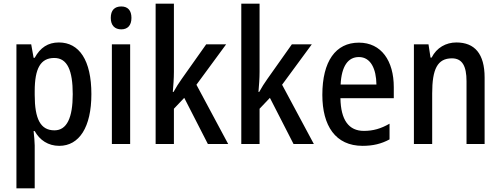

<svg xmlns="http://www.w3.org/2000/svg" viewBox="-20 -846 2712 1040"><path d="M299 -616C240 -616 198 -588 168 -533H162L149 -606H69V174H168V-58C168 -78 165 -106 162 -136H168C195 -87 241 -56 301 -56C409 -56 475 -157 475 -336C475 -520 409 -616 299 -616ZM274 -532C345 -532 374 -464 374 -336C374 -208 342 -140 275 -140C199 -140 168 -202 168 -332V-352C168 -476 200 -532 274 -532Z M637 -811C601 -811 580 -791 580 -749C580 -708 602 -687 637 -687C671 -687 692 -708 692 -749C692 -790 672 -811 637 -811ZM685 -606H586V-66H685Z M922 -457V-826H823V-66H922V-257L978 -316L1106 -66H1216L1044 -387L1205 -606H1097L964 -418C949 -397 933 -372 920 -348H916C919 -384 922 -420 922 -457Z M1386 -457V-826H1287V-66H1386V-257L1442 -316L1570 -66H1680L1508 -387L1669 -606H1561L1428 -418C1413 -397 1397 -372 1384 -348H1380C1383 -384 1386 -420 1386 -457Z M1924 -615C1798 -615 1726 -514 1726 -332C1726 -165 1797 -56 1944 -56C2000 -56 2046 -67 2090 -91V-176C2043 -149 2001 -137 1951 -137C1869 -137 1826 -196 1824 -314H2113V-374C2113 -516 2046 -615 1924 -615ZM1924 -537C1988 -537 2018 -473 2019 -388H1825C1830 -489 1866 -537 1924 -537Z M2452 -616C2396 -616 2345 -588 2318 -534H2312L2301 -606H2222V-66H2321V-340C2321 -471 2349 -530 2428 -530C2484 -530 2507 -488 2507 -406V-66H2605V-426C2605 -555 2551 -616 2452 -616Z"/></svg>

Font: Noto Sans Malayalam UI Condensed Medium
Style: Regular
Weight: 500
Width: 3
Designer: Jelle Bosma - Monotype Design Team
Foundry: Monotype Imaging Inc.
Version: Version 2.104